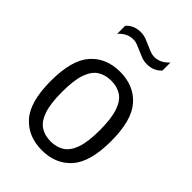

<svg xmlns="http://www.w3.org/2000/svg" viewBox="-227 -863 970 970"><g transform="rotate(45 258.0 -378.0)"><path d="M258 9.5Q159.5 9.5 101 -56Q42.5 -121.5 42.5 -270.5Q42.5 -419.5 100.5 -485.2Q158.5 -551 258 -551Q357 -551 415.2 -485.2Q473.5 -419.5 473.5 -271Q473.5 -122 415.2 -56.2Q357 9.5 258 9.5ZM258 -53.5Q300 -53.5 330.5 -73Q361 -92.5 377.5 -139.5Q394 -186.5 394 -269Q394 -353.5 377.2 -401.2Q360.5 -449 330 -468.2Q299.5 -487.5 258 -487.5Q216.5 -487.5 185.8 -468.2Q155 -449 138.5 -402Q122 -355 122 -272Q122 -188 138.5 -140.2Q155 -92.5 185.5 -73Q216 -53.5 258 -53.5ZM326 -673Q305 -673 286.5 -680Q268 -687 250.5 -695Q234.5 -702.5 219.5 -708.2Q204.5 -714 189.5 -714Q146 -714 111.5 -676V-733Q141 -766.5 190 -766.5Q211 -766.5 229.5 -759.5Q248 -752.5 265.5 -744.5Q281.5 -737 296.5 -731.2Q311.5 -725.5 326.5 -725.5Q370 -725.5 404.5 -763.5V-706.5Q375 -673 326 -673Z"/></g></svg>

Font: Encode Sans SemiCondensed SemiCondensed
Style: Regular
Weight: 400
Width: 4
Designer: Multiple Designers
Foundry: Impallari Type
Version: Version 3.000; ttfautohint (v1.8.3) -l 8 -r 50 -G 200 -x 14 